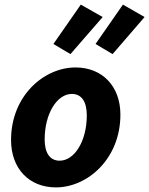

<svg xmlns="http://www.w3.org/2000/svg" viewBox="-20 -802 648 834"><path d="M223 12C360 12 503 -112 503 -304C503 -427 425 -509 308 -509C171 -509 28 -386 28 -194C28 -70 106 12 223 12ZM239 -104C196 -104 174 -139 174 -196C174 -309 228 -394 292 -394C336 -394 357 -358 357 -301C357 -188 303 -104 239 -104ZM286 -567 426 -728 331 -782 212 -611ZM469 -567 608 -728 514 -782 395 -611Z"/></svg>

Font: Source Sans Pro
Style: Bold Italic
Weight: 700
Italic angle: -11°
Designer: Paul D. Hunt
Foundry: Adobe Systems Incorporated
Version: Version 3.006;hotconv 1.0.111;makeotfexe 2.5.65597